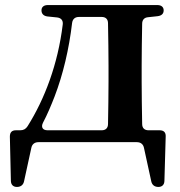

<svg xmlns="http://www.w3.org/2000/svg" viewBox="-20 -555 713 759"><path d="M132 7H521C536 7 546 15 549 29L578 162C581 176 591 184 606 184C621 184 630 175 630 159L635 -15C636 -32 627 -40 611 -40H567C551 -40 542 -49 542 -65C541 -119 540 -186 540 -232V-296C540 -341 541 -408 542 -461C542 -477 551 -486 566 -487L603 -491C619 -493 627 -501 627 -514C627 -527 618 -535 602 -535H169C153 -535 144 -527 144 -514C144 -501 152 -492 167 -490L206 -486C222 -484 230 -474 228 -458C209 -302 157 -164 89 -56C82 -45 73 -40 60 -40H43C27 -40 19 -32 19 -15L23 159C23 175 32 184 47 184C62 184 72 176 75 162L104 29C107 15 117 7 132 7ZM150 -70C167 -102 182 -138 196 -174C229 -260 253 -361 265 -464C267 -480 277 -488 292 -488H382C398 -488 407 -479 407 -463C408 -410 409 -342 409 -296V-232C409 -186 408 -119 407 -65C407 -49 398 -40 382 -40H168C149 -40 141 -52 150 -70Z"/></svg>

Font: 寒蝉锦书宋Pro Soft
Style: Regular
Weight: 700
Designer: 寒蝉锦书宋{Warren} 思源宋体{Ryoko NISHIZUKA 西塚涼子 (kana & ideographs); Frank Grießhammer (Latin, Greek & Cyrillic); Wenlong ZHANG 
Foundry: Adobe & ChillType
Version: Version 2.000;Glyphs 3.1.1 (3135)